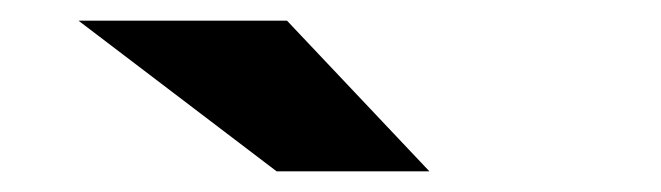

<svg xmlns="http://www.w3.org/2000/svg" viewBox="-20 -767 640 186"><path d="M248 -601 56 -747H258L396 -601Z"/></svg>

Font: Red Hat Mono VF Light
Style: Regular
Weight: 300
Monospace: yes
Designer: Pentagram, MCKL
Foundry: Pentagram, MCKL
Version: Version 1.023